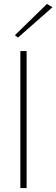

<svg xmlns="http://www.w3.org/2000/svg" viewBox="-20 -961 288 981"><path d="M84 -700V0H116V-700ZM248 -924 220 -941 56 -781 72 -769Z"/></svg>

Font: Jost ExtraLight
Style: Regular
Weight: 250
Version: Version 3.710